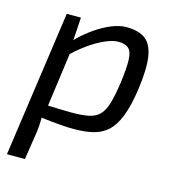

<svg xmlns="http://www.w3.org/2000/svg" viewBox="-105 -586 789 877"><g transform="rotate(15 289.0 -148.0)"><path d="M386 -499Q443 -499 475 -475.5Q507 -452 516 -395.5Q525 -339 511 -238Q499 -156 479 -106Q459 -56 430 -30.5Q401 -5 362 4Q323 13 273 13Q248 13 220 11Q192 9 162.5 6Q133 3 105 -1.5Q77 -6 53 -11L77 -62Q132 -60 175.5 -58.5Q219 -57 242 -57Q292 -57 324 -63.5Q356 -70 375 -89.5Q394 -109 405 -146Q416 -183 425 -244Q435 -318 433.5 -357Q432 -396 416 -410.5Q400 -425 367 -425Q342 -425 305 -409Q268 -393 226.5 -363Q185 -333 143 -290L126 -330Q145 -359 175.5 -388.5Q206 -418 242 -443Q278 -468 315.5 -483.5Q353 -499 386 -499ZM173 -487 166 -377 174 -369 127 -25 118 -8Q118 18 116.5 41.5Q115 65 110 93L93 203H8L106 -487Z"/></g></svg>

Font: Exo 2
Style: Italic
Weight: 400
Italic angle: -8°
Designer: Natanael Gama
Foundry: Natanael Gama
Version: Version 2.010